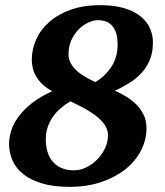

<svg xmlns="http://www.w3.org/2000/svg" viewBox="-20 -707 638 743"><path d="M397.9 -184.1Q397.9 -204.6 386 -222.7Q374 -240.7 353.8 -256.8Q333.5 -272.9 307.1 -287.4Q280.8 -301.8 252 -314.9Q231.4 -302.7 213.9 -287.4Q196.3 -272 183.8 -253.7Q171.4 -235.4 164.3 -214.1Q157.2 -192.9 157.2 -168Q157.2 -143.1 163.3 -121.3Q169.4 -99.6 182.6 -83.3Q195.8 -66.9 216.6 -57.4Q237.3 -47.9 267.1 -47.9Q289.1 -47.9 312.3 -58.6Q335.4 -69.3 354.5 -88.1Q373.5 -106.9 385.7 -131.6Q397.9 -156.2 397.9 -184.1ZM435.1 -534.2Q435.1 -555.2 431.2 -572.5Q427.2 -589.8 418.2 -602.3Q409.2 -614.7 394.5 -621.8Q379.9 -628.9 358.9 -628.9Q340.8 -628.9 320.8 -619.4Q300.8 -609.9 283.9 -592.8Q267.1 -575.7 256.1 -551.5Q245.1 -527.3 245.1 -498Q245.1 -480 252.4 -465.1Q259.8 -450.2 273.2 -437Q286.6 -423.8 305.9 -412.1Q325.2 -400.4 349.1 -389.2Q388.2 -413.1 411.6 -449.5Q435.1 -485.8 435.1 -534.2ZM571.8 -543Q571.8 -504.9 560.1 -476.1Q548.3 -447.3 528.3 -425.3Q508.3 -403.3 481.4 -386.5Q454.6 -369.6 424.8 -356Q444.8 -347.2 466.3 -334.5Q487.8 -321.8 505.9 -304.2Q523.9 -286.6 535.4 -263.7Q546.9 -240.7 546.9 -210.9Q546.9 -166 525.9 -125Q504.9 -84 466.1 -52.7Q427.2 -21.5 372.3 -2.7Q317.4 16.1 249 16.1Q188 16.1 144 3.2Q100.1 -9.8 71.3 -32.2Q42.5 -54.7 28.8 -85.2Q15.1 -115.7 15.1 -150.9Q15.1 -174.3 23.4 -201.2Q31.7 -228 51 -254.6Q70.3 -281.2 102.3 -306.9Q134.3 -332.5 182.1 -354Q157.2 -367.7 141.8 -383.3Q126.5 -398.9 117.9 -414.8Q109.4 -430.7 106.2 -446.3Q103 -461.9 103 -476.1Q103 -515.6 119.6 -553.5Q136.2 -591.3 169.2 -620.8Q202.1 -650.4 252 -668.7Q301.8 -687 368.2 -687Q423.3 -687 461.9 -675Q500.5 -663.1 524.9 -643.1Q549.3 -623 560.5 -597.2Q571.8 -571.3 571.8 -543Z"/></svg>

Font: Charis SIL APac
Style: Bold Italic
Weight: 700
Italic angle: -11°
Foundry: SIL International
Version: Version 5.000